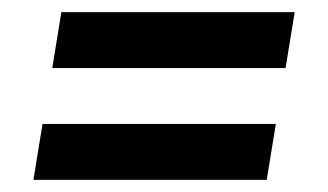

<svg xmlns="http://www.w3.org/2000/svg" viewBox="-20 -498 540 316"><path d="M450 -386H66L81 -478H465ZM35 -202 50 -294H434L419 -202Z"/></svg>

Font: Iosevka Extrabold Oblique
Style: Regular
Weight: 800
Italic angle: -9°
Monospace: yes
Designer: Belleve Invis
Foundry: Belleve Invis
Version: Version 32.5.0; ttfautohint (v1.8.4)